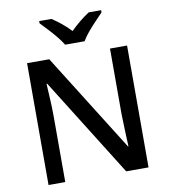

<svg xmlns="http://www.w3.org/2000/svg" viewBox="-99 -1024 974 1108"><g transform="rotate(-10 388.0 -470.5)"><path d="M681 0H550L189 -577H185Q187 -537 190 -485.5Q193 -434 193 -380V0H95V-714H225L585 -140H588Q587 -161 585.5 -193Q584 -225 583 -261.5Q582 -298 581 -330V-714H681ZM330 -781Q316 -804 294 -831Q272 -858 248 -883.5Q224 -909 206 -928V-941H278Q304 -924 332.5 -901Q361 -878 386 -851Q413 -878 441.5 -901Q470 -924 496 -941H569V-928Q551 -909 526.5 -883.5Q502 -858 479.5 -831Q457 -804 444 -781Z"/></g></svg>

Font: Noto Sans Ol Chiki Medium
Style: Regular
Weight: 500
Designer: Monotype Design Team, Lewis McGuffie
Foundry: Monotype Imaging Inc.
Version: Version 2.003; ttfautohint (v1.8.4.7-5d5b)